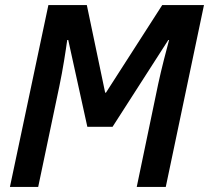

<svg xmlns="http://www.w3.org/2000/svg" viewBox="-20 -734 821 754"><path d="M19 0H130L213 -395C227 -461 238 -534 244 -577H248L323 -236H422L641 -577H644C634 -540 614 -464 601 -403L517 0H631L781 -714H617L396 -370H393L321 -714H170Z"/></svg>

Font: Noto Sans SemiCondensed SemiBold
Style: Italic
Weight: 600
Width: 4
Italic angle: -12°
Designer: Monotype Design Team
Foundry: Monotype Imaging Inc.
Version: Version 2.013